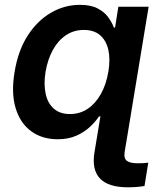

<svg xmlns="http://www.w3.org/2000/svg" viewBox="-20 -567 656 796"><path d="M509.8 209.5Q429.2 209.5 394.5 173.1Q359.9 136.7 371.6 64.9L398.4 -97.2H523.4L496.6 64Q492.7 88.9 505.6 99.4Q518.6 109.9 552.2 109.9Q562 109.9 573.5 109.4Q585 108.9 594.7 107.4L579.1 204.1Q565.9 206.5 548.1 208Q530.3 209.5 509.8 209.5ZM219.2 10.3Q154.3 10.3 108.9 -23.2Q63.5 -56.6 44.7 -119.1Q25.9 -181.6 40.5 -269Q55.2 -357.9 95 -419.7Q134.8 -481.4 191.2 -514.2Q247.6 -546.9 311.5 -546.9Q356.4 -546.9 384.5 -532.2Q412.6 -517.6 428.5 -495.8Q444.3 -474.1 452.1 -452.6H457L470.7 -539.1H596.2L507.3 0H383.3L397 -84.5H390.6Q375.5 -62 352.1 -40.3Q328.6 -18.6 295.9 -4.2Q263.2 10.3 219.2 10.3ZM270 -94.2Q311.5 -94.2 344 -116.2Q376.5 -138.2 398.4 -177.7Q420.4 -217.3 429.2 -269.5Q438 -322.3 429 -361.1Q419.9 -399.9 394.5 -421.4Q369.1 -442.9 327.6 -442.9Q285.6 -442.9 252.9 -420.7Q220.2 -398.4 199 -359.6Q177.7 -320.8 168.9 -269.5Q160.6 -218.3 169.2 -178.5Q177.7 -138.7 203.1 -116.5Q228.5 -94.2 270 -94.2Z"/></svg>

Font: Inter 18pt SemiBold
Style: Italic
Weight: 600
Italic angle: -9.3988°
Designer: Rasmus Andersson
Foundry: rsms
Version: Version 4.001;git-66647c0bb